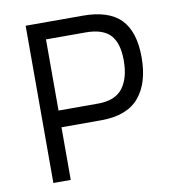

<svg xmlns="http://www.w3.org/2000/svg" viewBox="-79 -766 764 837"><g transform="rotate(-10 303.0 -348.0)"><path d="M167 -233V0H90V-696H343Q457 -696 510.5 -641.5Q564 -587 564 -473Q564 -359 510.5 -296Q457 -233 343 -233ZM342 -307Q418 -307 451.5 -351Q485 -395 485 -473Q485 -550 451.5 -586Q418 -622 342 -622H167V-307Z"/></g></svg>

Font: TitilliumText22L 400 wt
Style: 400 wt
Weight: 400
Designer: Campivisivi
Foundry: Campivisivi
Version: 1.000